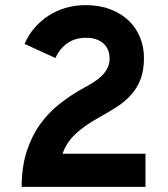

<svg xmlns="http://www.w3.org/2000/svg" viewBox="-20 -732 658 752"><path d="M64.9 0Q64.9 -77.6 84.2 -137.9Q103.5 -198.2 136.7 -244.6Q169.9 -291 214.4 -325.9Q258.8 -360.8 309.1 -388.2Q328.1 -398.4 346.2 -409.7Q364.3 -420.9 378.2 -434.6Q392.1 -448.2 400.6 -464.8Q409.2 -481.4 409.2 -502Q409.2 -540.5 384.3 -562.3Q359.4 -584 317.9 -584Q273.9 -584 244.1 -563Q214.4 -542 196.8 -504.9L76.2 -560.1Q91.3 -595.2 115.7 -623.3Q140.1 -651.4 170.9 -671.1Q201.7 -690.9 238.3 -701.4Q274.9 -711.9 314.9 -711.9Q369.1 -711.9 411.6 -695.8Q454.1 -679.7 483.4 -651.9Q512.7 -624 528.3 -586.2Q543.9 -548.3 543.9 -504.9Q543.9 -457 530.8 -422.4Q517.6 -387.7 494.1 -361.3Q470.7 -335 438 -313.7Q405.3 -292.5 366.2 -271Q311.5 -240.7 275.4 -206.8Q239.3 -172.9 225.1 -129.9H549.8V0Z"/></svg>

Font: Overpass
Style: Bold
Weight: 700
Designer: Delve Withrington
Foundry: Delve Fonts
Version: Version 1.001